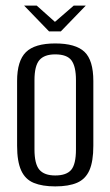

<svg xmlns="http://www.w3.org/2000/svg" viewBox="-20 -658 393 685"><path d="M177 7Q131 7 100.5 -5.5Q70 -18 55.5 -50Q41 -82 41 -138V-369Q41 -441 72.5 -472Q104 -503 177 -503Q250 -503 281.5 -473Q313 -443 313 -369V-138Q313 -82 299 -50.5Q285 -19 255 -6Q225 7 177 7ZM177 -32Q217 -32 234 -52Q251 -72 251 -125V-372Q251 -421 235 -442.5Q219 -464 177 -464Q138 -464 120.5 -443.5Q103 -423 103 -372V-125Q103 -73 120.5 -52.5Q138 -32 177 -32ZM155 -546 66 -638H111L176 -580L243 -638H286L197 -546Z"/></svg>

Font: Alumni Sans Thin
Style: Regular
Weight: 400
Version: Version 1.018